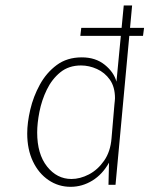

<svg xmlns="http://www.w3.org/2000/svg" viewBox="-20 -696 562 723"><path d="M246 7.5Q200 7.5 162.8 -17.8Q125.5 -43 104 -88.2Q82.5 -133.5 82.5 -193.5Q82.5 -234 94 -283.2Q105.5 -332.5 130 -377.2Q154.5 -422 193.5 -451Q232.5 -480 288 -480Q340 -480 374.5 -452Q409 -424 418.5 -388.5L446 -675.5H477.5L415 0H388.5L390.5 -83.5Q366 -39.5 327.8 -16Q289.5 7.5 246 7.5ZM249 -22Q281.5 -22 314.8 -39.2Q348 -56.5 372 -90.8Q396 -125 400 -175.5L411 -304Q411.5 -310 412.2 -315.2Q413 -320.5 413 -326Q413 -368.5 393.8 -395.8Q374.5 -423 345 -436.2Q315.5 -449.5 285 -449.5Q239 -449.5 207.2 -423.8Q175.5 -398 156.2 -358.2Q137 -318.5 128.5 -275.2Q120 -232 120 -197Q120 -116 157.2 -69Q194.5 -22 249 -22ZM282.5 -561 286 -591H522.5L518.5 -561Z"/></svg>

Font: Karla ExtraLight
Style: Italic
Weight: 250
Italic angle: -8°
Designer: Jonathan Pinhorn
Version: Version 2.004;gftools[0.9.33]